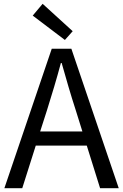

<svg xmlns="http://www.w3.org/2000/svg" viewBox="-20 -989 647 1009"><path d="M362 -825 204 -969 152 -907 321 -779ZM191 -298 227 -410C253 -493 277 -572 300 -658H304C328 -573 351 -493 378 -410L413 -298ZM506 0H604L355 -733H252L3 0H97L168 -224H436Z"/></svg>

Font: Noto Sans T Chinese Regular
Style: Regular
Weight: 400
Designer: Ryoko NISHIZUKA (kana & ideographs); Paul D. Hunt (Latin, Greek & Cyrillic); Wenlong ZHANG (bopomofo); Sandoll Communica
Foundry: Adobe Systems Incorporated
Version: Version 1.000;PS 1;hotconv 1.0.78;makeotf.lib2.5.61930